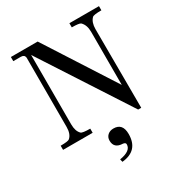

<svg xmlns="http://www.w3.org/2000/svg" viewBox="-215 -836 1163 1242"><g transform="rotate(-30 366.5 -215.0)"><path d="M708 -689V-658Q650 -658 640 -648Q614 -622 614 -571L616 17H593L170 -635V-117Q170 -65 195 -41Q205 -31 263 -31V0H42V-31Q98 -31 108 -40Q136 -64 136 -117V-635Q133 -658 106 -658H50V-689H250L581 -174V-571Q581 -622 553 -649Q542 -658 487 -658V-689ZM336 259 331 238Q417 224 417 175Q417 161 397 159Q332 157 332 99Q332 74 349 58.5Q366 43 393 43Q461 43 461 123Q461 247 336 259Z"/></g></svg>

Font: GFS Didot
Style: Regular
Weight: 400
Designer: Takis Katsoulidis and George D. Matthiopoulos
Foundry: Takis Katsoulidis and George D. Matthiopoulos
Version: Version 1.0